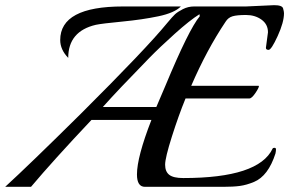

<svg xmlns="http://www.w3.org/2000/svg" viewBox="-68 -723 1119 743"><path d="M884 -698 993 -703Q1024 -703 1027.5 -690.5Q1031 -678 1031 -672Q1031 -637 1006.5 -583.5Q982 -530 971.5 -530Q961 -530 961 -538L969 -598Q969 -629 944 -647Q919 -665 884 -665Q849 -665 832 -660Q815 -655 805 -639Q732 -530 672 -391H933L934 -390Q934 -383 920 -362.5Q906 -342 897 -342H650Q623 -276 597 -194Q571 -112 571 -85.5Q571 -59 587 -46.5Q603 -34 641 -34Q933 -34 987 -148Q988 -151 994 -151Q1000 -151 1000 -145Q1000 -139 998 -129Q970 -42 915 -19Q886 -7 860.5 -3.5Q835 0 795 0H493Q462 0 462 -48Q462 -115 518 -259H286Q137 -101 52 0H-48Q46 -86 244 -282Q499 -536 579 -634Q599 -658 609 -667.5Q619 -677 639.5 -687.5Q660 -698 683 -698ZM704 -668Q667 -645 608.5 -592.5Q550 -540 509 -498Q386 -372 330 -309H537L572 -391Q663 -610 705 -660Q705 -661 704.5 -663.5Q704 -666 704 -668ZM408 -698H632Q607 -673 545 -660Q483 -647 405 -639.5Q327 -632 303 -627Q196 -602 196 -499Q165 -531 165 -568Q165 -698 408 -698Z"/></svg>

Font: Playball
Style: Regular
Weight: 400
Designer: Robert E. Leuschke
Foundry: Robert E. Leuschke
Version: Version 1.001